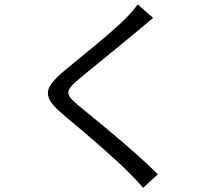

<svg xmlns="http://www.w3.org/2000/svg" viewBox="-20 -804 1017 886"><path d="M620 -665.6Q538.7 -597.8 374.3 -464.1Q352.9 -445.9 339.5 -435.1Q308 -408.1 299.3 -392.4Q290.6 -376.7 300.1 -360.2Q309.6 -343.8 342.9 -316.4Q395.9 -272.3 454.3 -225Q626.5 -82.5 708.4 0.4L640.5 62.4Q610.1 28 574.1 -8.1Q528.3 -54.6 446.4 -126.3Q364.4 -198 275 -272.3L265.3 -281.1Q219.1 -319.2 206.6 -348.6Q194.1 -378.1 210 -406.4Q226 -434.7 272 -473.4L350 -537.7Q504.9 -663.3 560.4 -719.4Q576 -735.2 591.9 -753.6Q607.8 -772 615.2 -784.1L686.4 -721.2Q650.3 -691.8 620 -665.6Z"/></svg>

Font: Min Sans VF VF
Style: Regular
Weight: 400
Designer: Jinseong-Kim, NotoSansCJK, Nunito
Foundry: Jinseong-Kim
Version: Version 1.420;Glyphs 3.1.2 (3151)